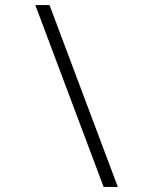

<svg xmlns="http://www.w3.org/2000/svg" viewBox="-20 -735 603 756"><path d="M444 1H388L119 -715H175Z"/></svg>

Font: Noto Sans Mono SemiCondensed Light
Style: Regular
Weight: 300
Width: 4
Designer: Monotype Design Team
Foundry: Monotype Imaging Inc.
Version: Version 2.014; ttfautohint (v1.8.4.7-5d5b)